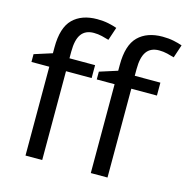

<svg xmlns="http://www.w3.org/2000/svg" viewBox="-111 -871 953 977"><g transform="rotate(15 365.5 -382.5)"><path d="M332 -468H197V0H109V-468H15V-509L109 -539V-570Q109 -674 155 -719.5Q201 -765 283 -765Q315 -765 341.5 -759.5Q368 -754 387 -747L364 -678Q348 -683 327 -688Q306 -693 284 -693Q240 -693 218.5 -663.5Q197 -634 197 -571V-536H332ZM676 -468H541V0H453V-468H359V-509L453 -539V-570Q453 -674 499 -719.5Q545 -765 627 -765Q659 -765 685.5 -759.5Q712 -754 731 -747L708 -678Q692 -683 671 -688Q650 -693 628 -693Q584 -693 562.5 -663.5Q541 -634 541 -571V-536H676Z"/></g></svg>

Font: Go Noto Current
Style: Regular
Weight: 400
Designer: Monotype Design Team
Foundry: Monotype Imaging Inc.
Version: Version 2.007; ttfautohint (v1.8) -l 8 -r 50 -G 200 -x 14 -D